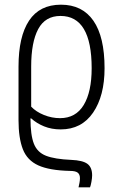

<svg xmlns="http://www.w3.org/2000/svg" viewBox="-20 -562 513 819"><path d="M315 237Q317 229 319 218Q321 207 321 198Q321 182 311.5 174.5Q302 167 278 167Q191 165 143.5 143.5Q96 122 77.5 74.5Q59 27 59 -50V-278Q59 -406 104 -474Q149 -542 240 -542Q331 -542 378.5 -473.5Q426 -405 426 -271Q426 -153 377 -81.5Q328 -10 239 -10Q200 -10 168 -23Q136 -36 113 -57H110Q110 14 124.5 51Q139 88 176.5 102.5Q214 117 284 120Q333 122 353 137Q373 152 373 186Q373 197 370 213.5Q367 230 364 237ZM236 -58Q303 -58 337 -114Q371 -170 371 -271Q371 -494 238 -494Q173 -494 143 -438Q113 -382 113 -278V-107Q134 -85 167.5 -71.5Q201 -58 236 -58Z"/></svg>

Font: Noto Sans Condensed Light
Style: Regular
Weight: 300
Width: 3
Designer: Monotype Design Team
Foundry: Monotype Imaging Inc.
Version: Version 2.013; ttfautohint (v1.8.4.7-5d5b)